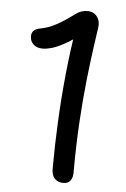

<svg xmlns="http://www.w3.org/2000/svg" viewBox="-52 -747 522 798"><g transform="rotate(5 208.5 -348.5)"><path d="M281.4 -34Q281.4 -13.4 271.7 -0.8Q262 11.8 243.2 11.8Q219.8 11.8 206.6 -2.1Q193.4 -16 193.4 -42.4Q193.4 -135.6 198.3 -237.5Q203.2 -339.4 213.3 -439.8Q223.4 -540.2 238.2 -628.2L264.6 -609.8Q225.6 -580.6 196.2 -564.8Q166.8 -549 145.7 -543Q124.6 -537 108 -537Q84 -537 69.8 -550.1Q55.6 -563.2 55.6 -584.4Q55.6 -599 64.6 -607.6Q73.6 -616.2 91.6 -619.4Q126.2 -626 157.9 -643.4Q189.6 -660.8 229 -690Q243 -700.6 255.7 -704.7Q268.4 -708.8 281.2 -708.8Q298 -708.8 309.8 -700.5Q321.6 -692.2 327.5 -678.4Q333.4 -664.6 331.2 -646.2Q327 -617.6 319 -560.5Q311 -503.4 302.1 -423.7Q293.2 -344 287.3 -245.1Q281.4 -146.2 281.4 -34Z"/></g></svg>

Font: Shantell Sans Light
Style: Regular
Weight: 300
Designer: Stephen Nixon, Anya Danilova, Shantell Martin
Foundry: Arrow Type
Version: Version 1.011;[c5ecc13dd]